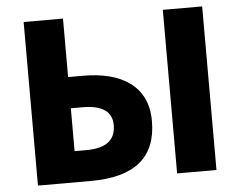

<svg xmlns="http://www.w3.org/2000/svg" viewBox="-52 -807 1088 870"><g transform="rotate(-5 492.0 -372.0)"><path d="M86 -744H265V-478H332Q467 -478 542 -424Q626 -365 626 -246Q626 0 328 0H86ZM319 -141Q452 -141 452 -243Q452 -336 318 -336H265V-141ZM719 -744H898V0H719Z"/></g></svg>

Font: KaiGen Gothic KR Heavy
Style: Heavy
Weight: 900
Designer: Ryoko NISHIZUKA  (kana & ideographs); Paul D. Hunt (Latin, Greek & Cyrillic); Wenlong ZHANG  (bopomofo); Sandoll Communi
Foundry: Adobe Systems Incorporated
Version: Version 1.002 March 28, 2018